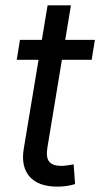

<svg xmlns="http://www.w3.org/2000/svg" viewBox="-20 -696 377 723"><path d="M337.4 -545.9 325.2 -470.7H43L55.2 -545.9ZM159.2 -675.8H247.1L158.7 -141.6Q152.3 -104 165 -87.6Q177.7 -71.3 211.4 -71.3Q219.7 -71.3 232.9 -73.2Q246.1 -75.2 257.3 -77.1L262.7 -2.9Q249.5 1.5 231.9 4.2Q214.4 6.8 196.3 6.8Q124.5 6.8 91.6 -30.8Q58.6 -68.4 69.3 -134.8Z"/></svg>

Font: Inter
Style: Italic
Weight: 400
Italic angle: -9.3988°
Designer: Rasmus Andersson
Foundry: rsms
Version: Version 4.001;git-66647c0bb